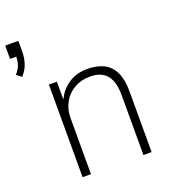

<svg xmlns="http://www.w3.org/2000/svg" viewBox="-180 -845 855 949"><g transform="rotate(-20 247.5 -371.0)"><path d="M-19 -568 -45 -588Q-25 -610 -18.5 -631.5Q-12 -653 -12 -680L-2 -672H-45V-742H24V-686Q24 -652 14 -622.5Q4 -593 -19 -568ZM92 0V-487H134V-381H129Q149 -433 192.5 -464Q236 -495 295 -495Q347 -495 382.5 -477Q418 -459 436.5 -420Q455 -381 455 -320V0H412V-316Q412 -364 399 -394.5Q386 -425 360.5 -440Q335 -455 295 -455Q250 -455 213.5 -434.5Q177 -414 156.5 -377.5Q136 -341 136 -294V0Z"/></g></svg>

Font: Nunito Sans 10pt SemiCondensed ExtraLight
Style: Regular
Weight: 250
Width: 4
Designer: Vernon Adams
Foundry: Vernon Adams
Version: Version 3.101;gftools[0.9.27]